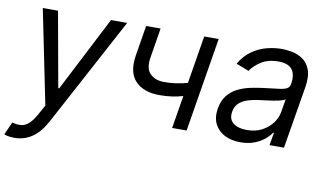

<svg xmlns="http://www.w3.org/2000/svg" viewBox="-88 -718 1859 1095"><g transform="rotate(10 842.0 -171.0)"><path d="M48.3 211.6Q27 211.6 10.5 208.3Q-6 204.9 -11.4 201.7L21.3 127.8Q50.4 135.7 73.5 133.3Q96.6 131 117.5 112.6Q138.5 94.1 160.5 54L190.3 0L79.5 -545.5H167.6L245.7 -110.8H251.4L474.4 -545.5H568.2L228.7 88.1Q161.6 211.6 48.3 211.6Z M1098 -545.5 1008.5 0H924.7L956 -190.3Q925.1 -181.5 892.2 -176.7Q859.4 -171.9 821 -171.9Q728 -171.9 680.4 -221.9Q632.8 -272 649.1 -372.2L677.6 -546.9H761.4L733 -372.2Q722.7 -309.3 752.5 -279.7Q782.3 -250 833.8 -250Q871.1 -250 903.9 -255Q936.8 -259.9 968.8 -268.8L1014.2 -545.5Z M1321 12.8Q1269.2 12.8 1230.1 -6.9Q1191.1 -26.6 1172.2 -64.1Q1153.4 -101.6 1161.9 -154.8Q1170.1 -201.7 1193.5 -231Q1217 -260.3 1250.5 -277.2Q1284.1 -294 1323 -302.4Q1361.9 -310.7 1400.6 -315.3Q1451 -321.7 1482.6 -325.3Q1514.2 -328.8 1530.2 -337Q1546.2 -345.2 1549.7 -365.1V-367.9Q1558.2 -420.1 1535.9 -449.4Q1513.5 -478.7 1456 -478.7Q1396.3 -478.7 1356.2 -452.4Q1316.1 -426.1 1296.9 -396.3L1223 -424.7Q1252.1 -474.4 1292.6 -502.3Q1333.1 -530.2 1377.5 -541.4Q1421.9 -552.6 1463.1 -552.6Q1489.3 -552.6 1522.4 -546.3Q1555.4 -540.1 1584.3 -521Q1613.3 -501.8 1628 -463.1Q1642.8 -424.4 1632.1 -359.4L1572.4 0H1488.6L1501.4 -73.9H1497.2Q1485.8 -56.1 1462.5 -35.9Q1439.3 -15.6 1403.9 -1.4Q1368.6 12.8 1321 12.8ZM1345.2 -62.5Q1394.9 -62.5 1432.4 -82Q1469.8 -101.6 1492.7 -132.5Q1515.6 -163.4 1521.3 -197.4L1534.1 -274.1Q1527.7 -267.8 1508.9 -262.6Q1490.1 -257.5 1466.4 -253.7Q1442.8 -250 1420.6 -247.3Q1398.4 -244.7 1384.9 -242.9Q1351.6 -238.6 1321.6 -229.2Q1291.5 -219.8 1271.1 -201.2Q1250.7 -182.5 1245.7 -150.6Q1238.3 -106.9 1266.7 -84.7Q1295.1 -62.5 1345.2 -62.5Z"/></g></svg>

Font: Inter UI
Style: Italic
Weight: 400
Italic angle: -9.39999°
Designer: Rasmus Andersson
Foundry: rsms
Version: 3.2;8d6f07862